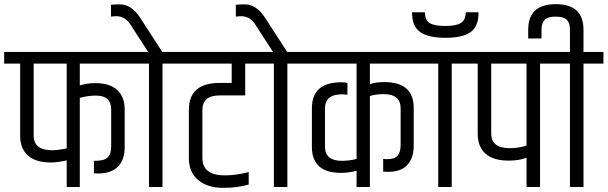

<svg xmlns="http://www.w3.org/2000/svg" viewBox="-44 -900 2924 924"><path d="M277 -594H118V-248Q118 -177 207 -177Q235 -177 277 -186ZM491 -373Q491 -440 418 -440Q380 -440 340 -429V0H277V-128Q230 -118 202 -118Q128 -118 90.5 -151.5Q53 -185 53 -247V-594H-24V-650H626V-594H340V-489Q375 -500 416 -500Q485 -500 520.5 -466.5Q556 -433 556 -374V-190Q556 -131 523.5 -98Q491 -65 426 -65L411 -66H408V-126Q455 -125 473 -141.5Q491 -158 491 -192Z M834 -650V-594H738V0H673V-594H577V-650H669L583 -783Q557 -822 516 -822Q506 -822 490 -820V-877Q508 -879 533 -879Q589 -879 631 -814L737 -650Z M930 -370V-140Q930 -56 1037 -56Q1094 -56 1153 -72V-12Q1101 4 1028 4Q955 4 910 -33.5Q865 -71 865 -139V-372Q865 -501 1014 -501H1071V-594H786V-650H1226V-594H1136V-441H1018Q970 -441 950 -423Q930 -405 930 -370Z M1435 -650V-594H1339V0H1274V-594H1178V-650H1270L1184 -783Q1158 -822 1117 -822Q1107 -822 1091 -820V-877Q1109 -879 1134 -879Q1190 -879 1232 -814L1338 -650Z M1823 -73 1800 -74V-135Q1806 -134 1818 -134Q1856 -134 1870 -151.5Q1884 -169 1884 -201V-379Q1884 -447 1802 -447Q1767 -447 1736 -438V0H1672V-78Q1632 -68 1598 -68Q1457 -68 1457 -193V-379Q1457 -504 1598 -504Q1616 -504 1628 -501V-444Q1612 -446 1602 -446Q1520 -446 1520 -378V-194Q1520 -126 1602 -126Q1636 -126 1672 -135V-594H1387V-650H2017V-594H1736V-495Q1764 -505 1806 -505Q1947 -505 1947 -380V-198Q1947 -141 1917 -107Q1887 -73 1823 -73Z M2197 -841H2259V-839Q2259 -772 2220 -745Q2181 -718 2099.5 -718Q2018 -718 1978.5 -745.5Q1939 -773 1939 -839V-841H2001Q2001 -804 2023 -789.5Q2045 -775 2098.5 -775Q2152 -775 2174.5 -789.5Q2197 -804 2197 -841ZM2065 -594H1969V-650H2226V-594H2130V0H2065Z M2490 -594H2320V-257Q2320 -187 2409 -187Q2455 -187 2490 -200ZM2490 0V-141Q2454 -127 2404 -127Q2330 -127 2292.5 -160.5Q2255 -194 2255 -256V-594H2178V-650H2651V-594H2555V0Z M2699 -650V-757Q2699 -789 2684 -804.5Q2669 -820 2630.5 -820Q2592 -820 2577 -804.5Q2562 -789 2562 -757V-715H2498V-757Q2498 -880 2631 -880Q2764 -880 2764 -757V-650H2860V-594H2764V0H2699V-594H2603V-650Z"/></svg>

Font: Khand
Style: Regular
Weight: 400
Designer: Devanagari: Sanchit Sawaria, Jyotish Sonowal; Latin: Satya Rajpurohit
Foundry: Indian Type Foundry
Version: Version 1.101;PS 1.0;hotconv 1.0.78;makeotf.lib2.5.61930; tt